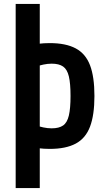

<svg xmlns="http://www.w3.org/2000/svg" viewBox="-20 -750 540 980"><path d="M234 10Q174 10 121 -4L152 -113Q181 -104 202 -99.5Q223 -95 244 -95Q281 -95 302 -109.5Q323 -124 331.5 -160.5Q340 -197 340 -260Q340 -324 331.5 -360Q323 -396 302 -410.5Q281 -425 244 -425Q223 -425 202 -420.5Q181 -416 152 -407L121 -516Q174 -530 234 -530Q316 -530 366.5 -503Q417 -476 439.5 -417Q462 -358 462 -260Q462 -163 439.5 -103.5Q417 -44 366.5 -17Q316 10 234 10ZM60 210V-730H183V210Z"/></svg>

Font: M PLUS 1 Code SemiBold
Style: Regular
Weight: 600
Designer: Coji Morishita
Foundry: UNDERFOREST DESIGN
Version: Version 1.005